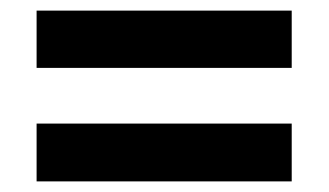

<svg xmlns="http://www.w3.org/2000/svg" viewBox="-20 -533 621 362"><path d="M49 -405V-513H530V-405ZM49 -191V-300H530V-191Z"/></svg>

Font: Noto Sans Lao Looped
Style: Bold
Weight: 700
Designer: Mark Frömberg, Ben Mitchell
Foundry: The Fontpad Ltd
Version: Version 1.001